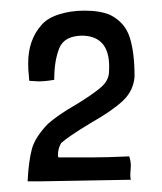

<svg xmlns="http://www.w3.org/2000/svg" viewBox="-20 -675 304 361"><path d="M226 -337Q225 -340 225 -347L226 -363Q226 -372 223 -381Q179 -379 151 -379H90Q89 -380 89 -384Q89 -396 95 -406Q108 -418 151 -444Q190 -466 210.5 -485Q231 -504 233 -531Q233 -576 224 -604.5Q215 -633 187 -647Q168 -655 139 -655Q113 -655 91 -648Q69 -641 58 -628Q33 -600 33 -556Q33 -543 34 -536L35 -523H36L52 -522Q66 -522 82 -525V-526Q82 -561 91.5 -584.5Q101 -608 136 -608Q189 -606 185 -541Q185 -524 170 -511Q155 -498 124 -479Q89 -459 70 -442Q46 -417 40 -395Q34 -373 32 -336V-334H53L225 -337Z"/></svg>

Font: Londrina Solid Light
Style: Regular
Weight: 300
Designer: Marcelo Magalhaes
Foundry: Marcelo Magalhães
Version: Version 1.002